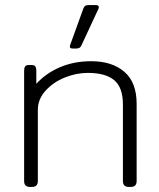

<svg xmlns="http://www.w3.org/2000/svg" viewBox="-20 -736 628 756"><path d="M255 -553 257 -561 308 -702Q311 -710 315.5 -713Q320 -716 330 -716H357Q369 -716 369 -708Q369 -703 367 -700L300 -556Q297 -550 292.5 -547.5Q288 -545 280 -545H265Q255 -545 255 -553ZM75 -23V-457Q75 -469 79 -474.5Q83 -480 94 -480H104Q115 -480 119 -474.5Q123 -469 123 -457V-406Q160 -447 215.5 -471Q271 -495 339 -495Q421 -495 469.5 -453.5Q518 -412 518 -327V-23Q518 0 495 0H487Q464 0 464 -23V-324Q464 -392 429.5 -420.5Q395 -449 326 -449Q280 -449 234.5 -430.5Q189 -412 159 -378.5Q129 -345 129 -304V-23Q129 0 106 0H98Q75 0 75 -23Z"/></svg>

Font: Mitr ExtraLight
Style: Regular
Weight: 250
Designer: Thanarat Vachiruckul
Foundry: Cadson Demak Co.,Ltd.
Version: Version 1.000